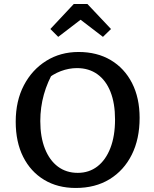

<svg xmlns="http://www.w3.org/2000/svg" viewBox="-20 -923 763 953"><path d="M356 10Q266 10 199 -30.5Q132 -71 95 -144.5Q58 -218 58 -319Q58 -422 98.5 -499.5Q139 -577 209.5 -621Q280 -665 370 -665Q462 -665 530 -624.5Q598 -584 635.5 -510.5Q673 -437 673 -338Q673 -233 634 -155Q595 -77 524 -33.5Q453 10 356 10ZM366 -65Q422 -65 463.5 -97Q505 -129 528 -188.5Q551 -248 551 -330Q551 -410 528.5 -467Q506 -524 463.5 -554.5Q421 -585 362 -585Q322 -585 282 -570Q242 -555 207 -525L251 -577Q180 -458 180 -322Q180 -243 203 -185Q226 -127 267.5 -96Q309 -65 366 -65ZM414 -903 531 -779 491 -740 380 -825 269 -740 230 -779 346 -903Z"/></svg>

Font: Piazzolla 24pt SemiBold
Style: Regular
Weight: 600
Designer: Juan Pablo del Peral
Foundry: Huerta Tipografica
Version: Version 2.005